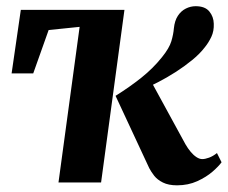

<svg xmlns="http://www.w3.org/2000/svg" viewBox="-20 -574 717 604"><path d="M298 0H164L230.5 -489.5L133 -479.5L84.5 -343H16.5L45.5 -543H371.5ZM537 9Q510 9 492.5 0.2Q475 -8.5 465.2 -21Q455.5 -33.5 449.5 -45L343.5 -272.5Q389 -301 425.2 -330Q461.5 -359 489.5 -394Q512.5 -422.5 519 -444.2Q525.5 -466 527 -485Q529.5 -509 539.5 -524.2Q549.5 -539.5 564.5 -547Q579.5 -554.5 595.5 -554.5Q625 -554.5 638.5 -538Q652 -521.5 652.5 -499.5Q653.5 -476.5 644.8 -458Q636 -439.5 624.5 -425.5Q608.5 -404.5 584.2 -384.8Q560 -365 532.2 -347.2Q504.5 -329.5 477.8 -315.8Q451 -302 429.5 -292.5L447.5 -332.5L563.5 -120Q571 -107 579.8 -96.5Q588.5 -86 598 -79.8Q607.5 -73.5 616.5 -73.5Q625 -73.5 637.5 -78Q650 -82.5 662.5 -92.5L677 -63.5Q668.5 -51.5 648.8 -34.2Q629 -17 600.5 -4Q572 9 537 9Z"/></svg>

Font: Merriweather 48pt
Style: Bold Italic
Weight: 700
Italic angle: -7.8°
Version: Version 2.101